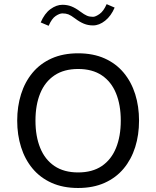

<svg xmlns="http://www.w3.org/2000/svg" viewBox="-20 -913 767 943"><path d="M363.7 -651.2Q289.7 -651.2 233.6 -626.1Q177.6 -601 140 -555.9Q102.4 -510.8 83.5 -450.6Q64.5 -390.4 64.5 -320.5Q64.5 -250.5 83.5 -190.4Q102.4 -130.2 140 -85.1Q177.6 -40 233.6 -14.9Q289.7 10.3 363.7 10.3Q437.7 10.3 493.8 -14.9Q549.9 -40 587.4 -85.1Q625 -130.2 644 -190.4Q662.9 -250.5 662.9 -320.5Q662.9 -390.4 644 -450.6Q625 -510.8 587.4 -555.9Q549.9 -601 493.8 -626.1Q437.7 -651.2 363.7 -651.2ZM363.7 -574.2Q433.5 -574.2 480 -543Q526.5 -511.8 549.8 -454.8Q573.2 -397.8 573.2 -320.5Q573.2 -243.7 549.8 -186.3Q526.5 -129 480 -97.5Q433.5 -66.1 363.7 -66.1Q294.2 -66.1 247.6 -97.5Q200.9 -129 177.6 -186.2Q154.2 -243.3 154.2 -320.5Q154.2 -397.8 177.6 -454.7Q200.9 -511.5 247.6 -542.9Q294.2 -574.2 363.7 -574.2ZM179.9 -802.8 218.9 -786.3Q234.5 -822.1 253.8 -834.7Q273 -847.2 286.5 -847.2Q303.6 -847.2 316 -842.4Q328.3 -837.6 348.9 -822.1Q370.8 -805.4 391.6 -796.8Q412.4 -788.1 436.9 -788.1Q467.3 -788.1 496.4 -811.3Q525.5 -834.5 543.1 -875.7L503.8 -892.6Q488.9 -858.3 469.1 -844.4Q449.2 -830.4 436.9 -830.4Q419.9 -830.4 407.2 -835.8Q394.5 -841.1 374.5 -856Q351.6 -873.3 331.2 -881.4Q310.9 -889.5 286.5 -889.5Q257.2 -889.5 227.9 -868.2Q198.6 -846.9 179.9 -802.8Z"/></svg>

Font: Estedad-VF-FD Black
Style: Regular
Weight: 900
Designer: Amin Abedi
Version: Version 4.000